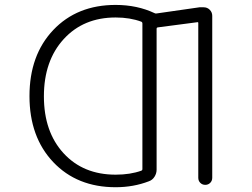

<svg xmlns="http://www.w3.org/2000/svg" viewBox="-20 -784 1040 792"><path d="M457 -63.5Q517.6 -63.5 563.5 -80.1Q567.4 -82 567.4 -85.9V-687.5Q567.4 -692.4 563.5 -694.3Q516.6 -711.9 457 -711.9Q324.2 -711.9 242.7 -622.6Q161.1 -533.2 161.1 -386.7Q161.1 -240.2 242.2 -151.9Q323.2 -63.5 457 -63.5ZM802.7 -753.9H820.3Q835 -753.9 845.2 -743.7Q855.5 -733.4 855.5 -718.8V-50.8Q855.5 -38.1 847.2 -29.8Q838.9 -21.5 826.7 -21.5Q814.5 -21.5 806.2 -29.8Q797.9 -38.1 797.9 -50.8V-689.5Q797.9 -693.4 793.9 -692.4L629.9 -670.9Q626 -669.9 626 -666V-84Q626 -68.4 617.2 -54.7Q608.4 -41 593.8 -36.1Q530.3 -11.7 457 -11.7Q297.9 -11.7 199.7 -115.2Q101.6 -218.8 101.6 -387.7Q101.6 -556.6 199.7 -660.2Q297.9 -763.7 457 -763.7Q545.9 -763.7 618.2 -729.5Q622.1 -727.5 626 -728.5Z"/></svg>

Font: Gen Jyuu Gothic L Monospace Light
Style: Regular
Weight: 300
Designer: [Source Han Sans]
Ryoko NISHIZUKA  (kana & ideographs); Paul D. Hunt (Latin, Greek & Cyrillic); Wenlong ZHANG  (bopomofo
Version: Version 1.002.20150607